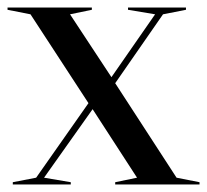

<svg xmlns="http://www.w3.org/2000/svg" viewBox="-20 -490 550 510"><path d="M215 -216 61 -452 0 -464V-470H224V-464L166 -452L276 -285L392 -452L320 -464V-470H474V-464L413 -452L286 -269L449 -18L510 -6V0H286V-6L344 -18L226 -200L97 -18L168 -6V0H14V-6L76 -18Z"/></svg>

Font: Mazius Display
Style: Regular
Weight: 400
Designer: Alberto Casagrande & Collletttivo
Foundry: Collletttivo
Version: Version 2.000;Glyphs 3.2 (3217)